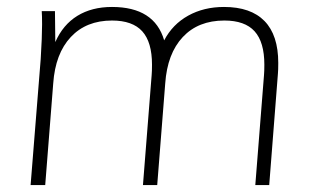

<svg xmlns="http://www.w3.org/2000/svg" viewBox="-20 -532 900 552"><path d="M780 -351Q780 -331 779 -320L754 0H714L739 -316Q740 -327 740 -346Q740 -411 712 -442Q684 -473 625 -473Q550 -473 505.5 -425.5Q461 -378 455 -292L432 0H391L416 -316Q417 -327 417 -346Q417 -411 389 -442Q361 -473 302 -473Q228 -473 183.5 -425.5Q139 -378 133 -292L110 0H68L97 -362Q101 -426 101 -462Q101 -487 100 -500H138L139 -411Q161 -461 202.5 -486.5Q244 -512 302 -512Q424 -512 452 -416Q476 -462 521 -487Q566 -512 624 -512Q701 -512 740.5 -471.5Q780 -431 780 -351Z"/></svg>

Font: Muli ExtraLight
Style: Italic
Weight: 275
Italic angle: -4.541°
Designer: Vernon Adams
Foundry: Vernon Adams
Version: Version 2.001